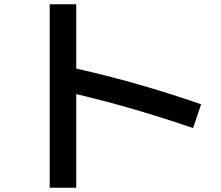

<svg xmlns="http://www.w3.org/2000/svg" viewBox="-20 -812 1040 904"><path d="M339 -369V72H214V-792H339V-489Q627 -425 927 -321L889 -209Q606 -306 339 -369Z"/></svg>

Font: Enso SemiBold
Style: Regular
Weight: 600
Designer: Coji Morishita
Foundry: UNDERFOREST DESIGN
Version: Version 1.000